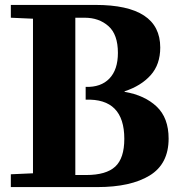

<svg xmlns="http://www.w3.org/2000/svg" viewBox="-20 -760 741 780"><path d="M24 -52 114 -56V-684L24 -688V-740H368Q631 -740 631 -567Q631 -498 592 -454.5Q553 -411 486 -389V-387Q568 -373 616.5 -327Q665 -281 665 -197Q665 -94 588 -47Q511 0 376 0H24ZM330 -49Q411 -49 448 -83Q485 -117 485 -196Q485 -361 328 -355V-407Q390 -405 424.5 -441Q459 -477 459 -545Q459 -620 420.5 -654Q382 -688 324 -688H286V-49Z"/></svg>

Font: Minipax
Style: Bold
Weight: 700
Designer: Raphaël Ronot, Igor Stepanchenko (Cyrillic)
Foundry: steppetype
Version: Version 1.002